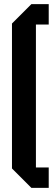

<svg xmlns="http://www.w3.org/2000/svg" viewBox="-20 -770 268 930"><path d="M38 46V-656L132 -750H216V-651H154V41H216V140H132Z"/></svg>

Font: Tektur Condensed Medium
Style: Regular
Weight: 500
Width: 3
Designer: Adam Jagosz
Foundry: Adam Jagosz
Version: Version 1.005;gftools[0.9.30]